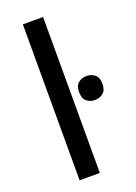

<svg xmlns="http://www.w3.org/2000/svg" viewBox="-146 -820 624 879"><g transform="rotate(-20 166.5 -380.0)"><path d="M182.1 0H83.5V-759.8H182.1ZM276.4 -438Q299.3 -438 316.2 -424.3Q333 -410.6 333 -379.9Q333 -349.1 316.2 -335.2Q299.3 -321.3 276.4 -321.3Q252 -321.3 235.6 -335.2Q219.2 -349.1 219.2 -379.9Q219.2 -410.6 235.6 -424.3Q252 -438 276.4 -438Z"/></g></svg>

Font: Open Sans Medium
Style: Regular
Weight: 500
Designer: Monotype Design Team
Foundry: Monotype Imaging Inc.
Version: Version 3.000